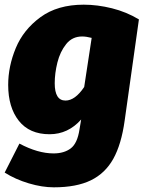

<svg xmlns="http://www.w3.org/2000/svg" viewBox="-23 -574 618 821"><path d="M571 -491 510 -58Q496 43 461.5 105Q427 167 365.5 197Q304 227 207 227Q157 227 100 210Q43 193 -3 164L60 40Q139 82 206 82Q251 82 279.5 60.5Q308 39 317 -21L324 -63Q268 0 189 0Q103 0 57.5 -57.5Q12 -115 12 -211Q12 -290 44.5 -368.5Q77 -447 150 -500.5Q223 -554 335 -554Q394 -554 456 -538.5Q518 -523 571 -491ZM211 -218Q211 -144 257 -144Q298 -144 337 -202L369 -412Q346 -418 328 -418Q286 -418 260 -385.5Q234 -353 222.5 -307Q211 -261 211 -218Z"/></svg>

Font: Fira Sans Black
Style: Italic
Weight: 900
Italic angle: -8°
Designer: Carrois Corporate & Edenspiekermann AG
Foundry: Carrois Corporate GbR & Edenspiekermann AG
Version: Version 4.203